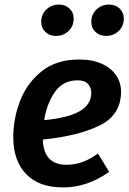

<svg xmlns="http://www.w3.org/2000/svg" viewBox="-20 -804 565 839"><path d="M167 -194Q171 -84 270 -84Q306 -84 339 -95.5Q372 -107 408 -133L457 -53Q361 15 256 15Q150 15 94 -43.5Q38 -102 38 -205Q38 -285 67.5 -362.5Q97 -440 161.5 -492Q226 -544 326 -544Q384 -544 425.5 -525Q467 -506 488 -474Q509 -442 509 -404Q509 -302 416 -256Q323 -210 167 -194ZM379 -399Q379 -420 365 -436.5Q351 -453 319 -453Q256 -453 220.5 -403Q185 -353 173 -279Q279 -289 329 -318.5Q379 -348 379 -399ZM160 -708Q160 -741 182.5 -762.5Q205 -784 238 -784Q266 -784 284 -766.5Q302 -749 302 -723Q302 -690 279.5 -668.5Q257 -647 224 -647Q196 -647 178 -664.5Q160 -682 160 -708ZM379 -708Q379 -741 401.5 -762.5Q424 -784 457 -784Q485 -784 503 -766.5Q521 -749 521 -723Q521 -690 498.5 -668.5Q476 -647 443 -647Q415 -647 397 -664.5Q379 -682 379 -708Z"/></svg>

Font: FiraGO Medium
Style: Italic
Weight: 500
Italic angle: -8°
Designer: bBox Type GmbH
Foundry: bBox Type GmbH
Version: Version 1.001